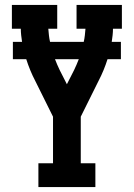

<svg xmlns="http://www.w3.org/2000/svg" viewBox="-20 -755 540 775"><path d="M135 0V-96H194V-284L122 -429Q111 -450 102 -472Q93 -494 86 -516H32V-586H69Q67 -599 65.5 -612.5Q64 -626 64 -639H28V-735H211V-639H175Q176 -626 177.5 -612.5Q179 -599 182 -586H318Q321 -599 322.5 -612.5Q324 -626 325 -639H289V-735H472V-639H436Q436 -626 434.5 -612.5Q433 -599 431 -586H468V-516H414Q407 -494 398 -472Q389 -450 378 -429L306 -284V-96H365V0ZM250 -415 279 -472Q284 -483 289 -494Q294 -505 298 -516H202Q206 -505 211 -494Q216 -483 221 -472Z"/></svg>

Font: Iosevka Curly Slab
Style: Bold
Weight: 700
Monospace: yes
Designer: Belleve Invis
Foundry: Belleve Invis
Version: Version 22.1.2; ttfautohint (v1.8.4)